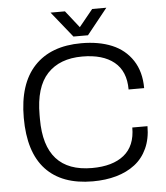

<svg xmlns="http://www.w3.org/2000/svg" viewBox="-59 -920 849 984"><g transform="rotate(-5 366.0 -428.0)"><path d="M237.8 -868.2H312L380.9 -780.8L452.1 -868.2H524.9L418.9 -735.8H344.2ZM378.9 12.2Q220.2 12.2 137.2 -76.9Q54.2 -166 54.2 -342.8Q54.2 -517.6 139.2 -607.9Q224.1 -698.2 380.9 -698.2Q471.2 -698.2 538.1 -670.4Q605 -642.6 643.6 -584Q682.1 -525.4 682.1 -440.9H602.1Q602.1 -535.2 543.7 -582.5Q485.4 -629.9 379.9 -629.9Q263.7 -629.9 200 -561.8Q136.2 -493.7 136.2 -350.1V-329.1Q136.2 -56.2 380.9 -56.2Q486.8 -56.2 545.4 -103.3Q604 -150.4 604 -245.1H682.1Q682.1 -180.7 659.4 -131.1Q636.7 -81.5 595.9 -50.3Q555.2 -19 500.2 -3.4Q445.3 12.2 378.9 12.2Z"/></g></svg>

Font: Archivo Light
Style: Regular
Weight: 300
Designer: Hector Gatti
Foundry: Omnibus-Type
Version: Version 2.001